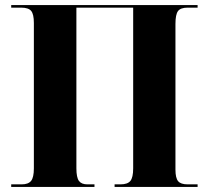

<svg xmlns="http://www.w3.org/2000/svg" viewBox="-20 -734 820 754"><path d="M24 0H351V-10H323Q300 -10 290 -23.5Q280 -37 280 -73V-704H503V-73Q503 -37 492 -23.5Q481 -10 453 -10H430V0H756V-10H717Q690 -10 679.5 -22.5Q669 -35 669 -68V-640Q669 -677 679 -690.5Q689 -704 717 -704H756V-714H24V-704H63Q92 -704 102.5 -691Q113 -678 113 -644V-73Q113 -37 102 -23.5Q91 -10 65 -10H24Z"/></svg>

Font: Noto Serif Display SemiCondensed Extra
Style: Regular
Weight: 800
Width: 4
Designer: Monotype Design Team
Foundry: Monotype Imaging Inc.
Version: Version 1.900